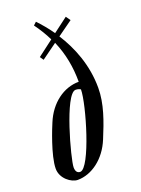

<svg xmlns="http://www.w3.org/2000/svg" viewBox="-184 -732 587 800"><g transform="rotate(-20 109.5 -332.5)"><path d="M45 -528 56 -512 125 -562C151 -502 162 -441 162 -376C95 -376 32 -330 1 -254C-6 -238 -52 -126 -52 -68C-52 -24 -9 7 19 7C81 7 144 -39 175 -115C204 -185 230 -254 230 -325C230 -426 194 -514 151 -581L218 -629L204 -649L139 -600C119 -629 98 -653 80 -672L67 -660C86 -634 102 -608 115 -581ZM138 -349C148 -349 155 -346 160 -343C160 -278 84 -21 40 -21C28 -21 20 -29 20 -48C20 -83 91 -349 138 -349Z"/></g></svg>

Font: Romanesco
Style: Regular
Weight: 400
Designer: Astigmatic (AOETI)
Foundry: Astigmatic (AOETI)
Version: Version 1.000